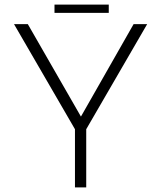

<svg xmlns="http://www.w3.org/2000/svg" viewBox="-20 -815 701 835"><path d="M306 -253 41 -710H101L332 -308L561 -710H620L355 -253V0H306ZM217 -795H453V-759H217Z"/></svg>

Font: Synthetic Light
Style: Regular
Weight: 300
Designer: Santiago Orozco
Foundry: Typemade
Version: Version 2.000; ttfautohint (v1.8.4.7-5d5b)